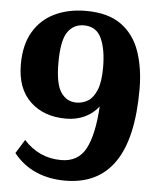

<svg xmlns="http://www.w3.org/2000/svg" viewBox="-53 -770 686 829"><g transform="rotate(5 290.5 -355.0)"><path d="M260 14Q190 14 133.5 -10.5Q77 -35 36 -86L73 -146Q139 -73 235 -73Q309 -73 341.5 -134.5Q374 -196 381 -318Q357 -287 321 -270Q285 -253 240 -253Q144 -253 85 -309Q26 -365 26 -470Q26 -555 59.5 -611.5Q93 -668 152 -696Q211 -724 287 -724Q383 -724 440 -682.5Q497 -641 521.5 -569Q546 -497 546 -407Q546 -194 474 -90Q402 14 260 14ZM279 -326Q306 -326 329 -340Q352 -354 366.5 -389Q381 -424 381 -487Q381 -565 359 -613Q337 -661 283 -661Q238 -661 212.5 -624Q187 -587 187 -490Q187 -399 212 -362.5Q237 -326 279 -326Z"/></g></svg>

Font: Literata 36pt
Style: Bold
Weight: 700
Designer: Latin by Veronika Burian and Jose Scaglione. Greek by Irene Vlachou. Cyrillic by Vera Evstafieva.
Foundry: TypeTogether
Version: Version 3.002